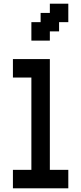

<svg xmlns="http://www.w3.org/2000/svg" viewBox="-20 -1020 440 1040"><path d="M50 0H350V-100H250V-700H50V-600H150V-100H50ZM150 -800H250V-850H300V-900H350V-1000H250V-950H200V-900H150Z"/></svg>

Font: Matrix Sans Video
Style: Regular
Weight: 400
Designer: Brad Neil
Version: Version 1.100